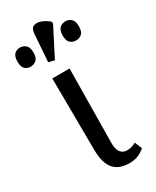

<svg xmlns="http://www.w3.org/2000/svg" viewBox="-247 -866 761 934"><g transform="rotate(-30 133.5 -399.0)"><path d="M188 9Q129 9 100 -24.5Q71 -58 70 -131L67 -536H164L159 -126Q158 -87 171 -69Q184 -51 208 -51Q224 -51 234.5 -54.5Q245 -58 258 -65L275 -24Q258 -9 237 0Q216 9 188 9ZM122 -606 89 -614 100 -766Q102 -798 120 -804.5Q138 -811 161 -802Q184 -793 203 -776V-764ZM5 -638Q-13 -638 -26 -649.5Q-39 -661 -39 -691Q-39 -721 -26 -733Q-13 -745 5 -745Q23 -745 37 -733Q51 -721 51 -691Q51 -661 37 -649.5Q23 -638 5 -638ZM261 -638Q242 -638 228.5 -649.5Q215 -661 215 -691Q215 -721 228.5 -733Q242 -745 261 -745Q279 -745 292.5 -733Q306 -721 306 -691Q306 -661 292.5 -649.5Q279 -638 261 -638Z"/></g></svg>

Font: Noto Serif Condensed
Style: Regular
Weight: 400
Width: 3
Designer: Monotype Design Team
Foundry: Monotype Imaging Inc.
Version: Version 2.013; ttfautohint (v1.8.4.7-5d5b)